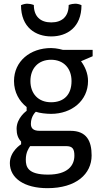

<svg xmlns="http://www.w3.org/2000/svg" viewBox="-20 -774 540 1017"><path d="M91.8 -9.8C91.8 -9.8 32.2 26.9 32.2 89.8C32.2 170.4 109.4 222.7 231.4 222.7C383.8 222.7 465.3 147.5 465.3 49.3C465.3 -26.9 439 -81.1 353 -81.1H189.9C156.7 -81.1 143.6 -94.2 143.6 -118.2C143.6 -159.7 169.9 -182.1 169.9 -182.1C189 -174.8 225.6 -170.9 250.5 -170.9C359.9 -170.9 446.3 -240.7 446.3 -344.7C446.3 -385.3 430.2 -421.4 409.2 -449.7L470.7 -476.1V-509.8H313.5C313.5 -509.8 280.8 -519.5 250.5 -519.5C140.1 -519.5 54.2 -449.7 54.2 -344.7C54.2 -285.2 82 -237.8 121.1 -207V-187C121.1 -187 67.9 -150.4 67.9 -91.8C67.9 -62.5 75.7 -40.5 91.8 -24.4ZM250.5 -232.4C181.6 -232.4 141.1 -279.3 141.1 -344.7C141.1 -410.6 181.6 -457.5 250.5 -457.5C318.4 -457.5 358.9 -410.6 358.9 -344.7C358.9 -272 318.4 -232.4 250.5 -232.4ZM116.7 71.3C116.7 32.7 131.8 12.2 139.6 0H330.6C364.3 0 374 15.1 374 50.3C374 103 338.4 150.9 234.4 150.9C126.5 150.9 116.7 109.4 116.7 71.3ZM251.5 -581.1C334 -581.1 411.6 -628.4 411.6 -746.6C399.9 -752.4 386.7 -754.4 378.9 -754.4C369.1 -754.4 356.9 -752.4 343.8 -747.6C343.8 -687 309.1 -655.3 251.5 -655.3C193.8 -655.3 159.2 -687 159.2 -747.6C146 -752.4 133.8 -754.4 124 -754.4C116.2 -754.4 103 -752 91.3 -746.6C91.3 -628.4 168.9 -581.1 251.5 -581.1Z"/></svg>

Font: Basic
Style: Regular
Weight: 400
Designer: Magnus Gaarde
Foundry: Magnus Gaarde
Version: Version 1.001